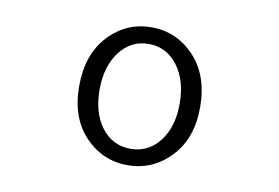

<svg xmlns="http://www.w3.org/2000/svg" viewBox="-65 -660 1129 777"><g transform="rotate(10 500.0 -271.0)"><path d="M252 -268.6Q252 -399.4 324.2 -476.6Q396.5 -553.7 500 -553.7Q603.5 -553.7 676.3 -476.6Q749 -399.4 749 -268.6Q749 -140.6 676.3 -64Q603.5 12.7 500 12.7Q396.5 12.7 324.2 -63.5Q252 -139.6 252 -268.6ZM665 -268.6Q665 -365.2 619.1 -425.3Q573.2 -485.4 500 -485.4Q427.7 -485.4 381.8 -425.3Q335.9 -365.2 335.9 -268.6Q335.9 -172.9 381.3 -113.8Q426.8 -54.7 500 -54.7Q573.2 -54.7 619.1 -113.8Q665 -172.9 665 -268.6Z"/></g></svg>

Font: Gen Shin Gothic Monospace Normal
Style: Regular
Weight: 350
Designer: [Source Han Sans]
Ryoko NISHIZUKA  (kana & ideographs); Paul D. Hunt (Latin, Greek & Cyrillic); Wenlong ZHANG  (bopomofo
Version: Version 1.002.20150607